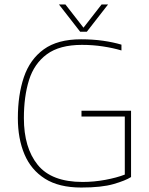

<svg xmlns="http://www.w3.org/2000/svg" viewBox="-20 -830 667 860"><path d="M339 -688 244 -810H273L354 -706L435 -810H464L369 -688ZM344 10Q244 10 181.5 -29.5Q119 -69 89.5 -139Q60 -209 60 -301Q60 -405 87 -484.5Q114 -564 176 -609Q238 -654 343 -654Q396 -654 441.5 -647.5Q487 -641 524 -630V-604Q487 -615 441.5 -622Q396 -629 347 -629Q247 -629 190 -587Q133 -545 110 -471.5Q87 -398 87 -301Q87 -168 149 -91.5Q211 -15 350 -15Q401 -15 452 -24.5Q503 -34 539 -48V-308H345V-334H567V-37Q542 -21 488.5 -5.5Q435 10 344 10Z"/></svg>

Font: Kanit Thin
Style: Regular
Weight: 250
Designer: Katatrad Team
Foundry: CadsonDemak
Version: Version 2.000; ttfautohint (v1.8.3)